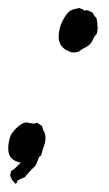

<svg xmlns="http://www.w3.org/2000/svg" viewBox="-70 -387 272 477"><path d="M127.9 -367.2Q130.4 -365.2 133.8 -364.3Q137.2 -363.8 139.6 -360.4Q145.5 -362.8 149.9 -360.4Q152.3 -359.4 154.5 -358.4Q156.7 -357.4 159.2 -356.4Q164.6 -346.7 169.9 -341.8Q171.9 -331.1 172.4 -321.3Q172.9 -311.5 169.9 -301.8Q163.1 -295.9 160.2 -287.6Q157.2 -279.8 150.4 -274.4Q144.5 -270 137.2 -266.6Q130.9 -263.7 126 -258.8Q113.3 -254.9 104 -258.3Q94.7 -261.7 88.9 -266.6Q75.2 -277.8 75.7 -297.1Q76.2 -316.4 85.2 -334.7Q94.2 -353 105.5 -361.3Q115.7 -365.2 127.9 -367.2ZM-43.9 39.1Q-30.3 30.8 -18.6 16.6Q-28.3 15.6 -37.1 9.8Q-45.9 3.9 -48.8 -8.8Q-50.8 -21.5 -47.4 -37.6Q-43.9 -53.7 -37.1 -59.6Q-34.7 -63.5 -31.2 -66.9L-24.4 -73.2Q-17.6 -79.1 -10.7 -81.5Q-3.9 -84 4.9 -81.1Q11.7 -80.1 13.7 -80.1Q18.1 -80.1 21.5 -82Q23.4 -81.1 25.1 -80.1Q26.9 -79.1 28.3 -78.1L34.2 -74.2Q36.6 -64.5 39.6 -59.6Q43 -53.2 43 -43.9Q43 -33.7 38.6 -22.5Q34.7 -12.2 32.2 -1Q26.4 2 24.4 9.8Q22 18.1 17.6 25.4Q2 39.6 -8.8 53.7Q-17.1 56.2 -24.4 60.5Q-27.8 64 -28.3 66.4Q-28.8 69.3 -32.2 69.3L-41 58.6Q-46.4 46.9 -43.9 44.4Q-41.5 42 -43.9 39.1Z"/></svg>

Font: Freehand
Style: Regular
Weight: 400
Designer: Danh Hong
Version: Version 8.001; ttfautohint (v1.8.3)